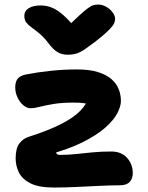

<svg xmlns="http://www.w3.org/2000/svg" viewBox="-20 -829 661 859"><path d="M221 10Q153.6 10 116.3 -8.8Q79 -27.6 64.5 -57.5Q50 -87.4 50 -120.4Q50 -164.8 66.6 -187Q83.2 -209.2 108.2 -216.8Q199.4 -246.2 254.7 -274.7Q310 -303.2 338.6 -332.8Q367.2 -362.4 377.4 -393.4L414.4 -343.2Q400.4 -353.2 387.4 -358.9Q374.4 -364.6 356.1 -367.3Q337.8 -370 307.8 -370Q257.2 -370 220.3 -363.9Q183.4 -357.8 158.5 -351.3Q133.6 -344.8 116.8 -344.8Q100.4 -344.8 84.3 -358.2Q68.2 -371.6 58.2 -393.3Q48.2 -415 48.2 -438.4Q48.2 -461 57.7 -475.1Q67.2 -489.2 94.8 -495.6Q150.2 -506.4 208.9 -512.4Q267.6 -518.4 323 -518.4Q380 -518.4 418 -506.6Q456 -494.8 479 -474.6Q502 -454.4 511.5 -429Q521 -403.6 521 -377.2Q521 -353.4 504.6 -322Q488.2 -290.6 450 -257.1Q411.8 -223.6 347.6 -191.6Q283.4 -159.6 187 -134.8L230.6 -162.8Q229 -149 232.8 -142.5Q236.6 -136 247 -136Q284.4 -136 319.9 -139.8Q355.4 -143.6 394 -147.4Q432.6 -151.2 477.6 -151.2Q523 -151.2 548.5 -122.7Q574 -94.2 574 -54Q574 -30 560.1 -15Q546.2 0 515.6 0Q476 0 425.3 2.5Q374.6 5 321.6 7.5Q268.6 10 221 10ZM418.4 -808.6Q438.2 -808.6 455.4 -798.6Q472.6 -788.6 483.8 -773.8Q495 -759 495 -743.8Q495 -734.6 490.1 -723.8Q485.2 -713 467 -694.5Q448.8 -676 407.2 -643.2Q378.6 -621.6 359.5 -608.5Q340.4 -595.4 323 -589.8Q305.6 -584.2 281.6 -584.2Q256.4 -584.2 236.9 -596.2Q217.4 -608.2 199 -632.8Q176.8 -662.2 156.9 -678.6Q137 -695 121.7 -706Q106.4 -717 97.6 -728.3Q88.8 -739.6 88.8 -758.4Q88.8 -780 108.4 -792.3Q128 -804.6 162.6 -804.6Q187.4 -804.6 211.4 -795.2Q235.4 -785.8 263.5 -761.2Q291.6 -736.6 327.4 -691L265.6 -692.4Q307 -734.4 332.4 -757.7Q357.8 -781 373 -792.2Q388.2 -803.4 398.1 -806Q408 -808.6 418.4 -808.6Z"/></svg>

Font: Shantell Sans Light
Style: Regular
Weight: 300
Designer: Stephen Nixon, Anya Danilova, Shantell Martin
Foundry: Arrow Type
Version: Version 1.011;[c5ecc13dd]